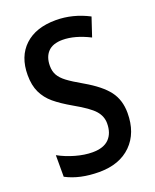

<svg xmlns="http://www.w3.org/2000/svg" viewBox="-138 -804 723 894"><g transform="rotate(-20 224.0 -357.0)"><path d="M198 10Q102 10 34 -26V-133Q72 -112 116.5 -99.5Q161 -87 200 -87Q255 -87 282 -114.5Q309 -142 309 -191Q309 -226 284.5 -254Q260 -282 189 -322Q135 -353 103.5 -379.5Q72 -406 55 -441.5Q38 -477 38 -528Q38 -620 93.5 -672Q149 -724 248 -724Q332 -724 411 -683L380 -590Q307 -627 246 -627Q198 -627 174 -602Q150 -577 150 -533Q150 -506 161 -486.5Q172 -467 196.5 -448.5Q221 -430 270 -402Q348 -357 381.5 -312.5Q415 -268 415 -204Q415 -105 357 -47.5Q299 10 198 10Z"/></g></svg>

Font: Noto Sans Armenian Medium Cond
Style: Regular
Weight: 500
Width: 3
Designer: Monotype Design team
Foundry: Monotype Imaging Inc.
Version: Version 1.000